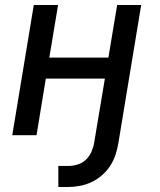

<svg xmlns="http://www.w3.org/2000/svg" viewBox="-20 -540 640 767"><path d="M213 207V123H252Q270 123 289 117.5Q308 112 322.5 98.5Q337 85 345 67Q353 49 356 31L399 -226H163L126 0H29L115 -520H212L177 -310H413L448 -520H544L453 31Q449 55 441.5 78Q434 101 420.5 122Q407 143 387.5 160Q368 177 345.5 187.5Q323 198 299 202.5Q275 207 252 207Z"/></svg>

Font: Iosevka SS04 Medium Extended
Style: Italic
Weight: 500
Width: 7
Italic angle: -9°
Monospace: yes
Designer: Belleve Invis
Foundry: Belleve Invis
Version: Version 19.0.0; ttfautohint (v1.8.4)